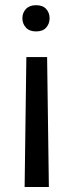

<svg xmlns="http://www.w3.org/2000/svg" viewBox="-20 -558 284 754"><path d="M174.8 -486.3Q174.8 -464.8 161.4 -449.7Q147.9 -434.6 121.6 -434.6Q95.7 -434.6 81.8 -449.7Q67.9 -464.8 67.9 -486.3Q67.9 -507.8 81.8 -522.7Q95.7 -537.6 121.6 -537.6Q147.9 -537.6 161.4 -522.7Q174.8 -507.8 174.8 -486.3ZM76.7 176.3 83.5 -334H165L171.9 176.3Z"/></svg>

Font: Vazirmatn UI FD
Style: Regular
Weight: 400
Designer: Saber Rastikerdar
Foundry: Saber Rastikerdar
Version: Version 33.003